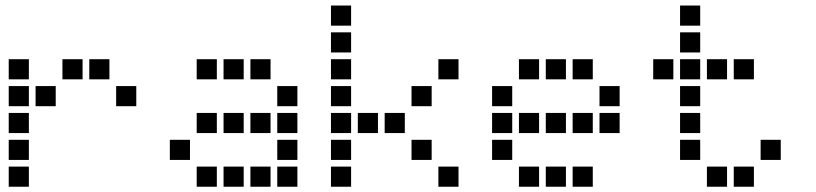

<svg xmlns="http://www.w3.org/2000/svg" viewBox="-20 -708 3040 715"><path d="M13.5 -487.5Q12.5 -487.5 12.5 -487.5Q12.5 -487.5 12.5 -486.5V-413.5Q12.5 -412.5 12.5 -412.5Q12.5 -412.5 13.5 -412.5H86.5Q87.5 -412.5 87.5 -412.5Q87.5 -412.5 87.5 -413.5V-486.5Q87.5 -487.5 87.5 -487.5Q87.5 -487.5 86.5 -487.5ZM213.5 -487.5Q212.5 -487.5 212.5 -487.5Q212.5 -487.5 212.5 -486.5V-413.5Q212.5 -412.5 212.5 -412.5Q212.5 -412.5 213.5 -412.5H286.5Q287.5 -412.5 287.5 -412.5Q287.5 -412.5 287.5 -413.5V-486.5Q287.5 -487.5 287.5 -487.5Q287.5 -487.5 286.5 -487.5ZM313.5 -487.5Q312.5 -487.5 312.5 -487.5Q312.5 -487.5 312.5 -486.5V-413.5Q312.5 -412.5 312.5 -412.5Q312.5 -412.5 313.5 -412.5H386.5Q387.5 -412.5 387.5 -412.5Q387.5 -412.5 387.5 -413.5V-486.5Q387.5 -487.5 387.5 -487.5Q387.5 -487.5 386.5 -487.5ZM13.5 -387.5Q12.5 -387.5 12.5 -387.5Q12.5 -387.5 12.5 -386.5V-313.5Q12.5 -312.5 12.5 -312.5Q12.5 -312.5 13.5 -312.5H86.5Q87.5 -312.5 87.5 -312.5Q87.5 -312.5 87.5 -313.5V-386.5Q87.5 -387.5 87.5 -387.5Q87.5 -387.5 86.5 -387.5ZM113.5 -387.5Q112.5 -387.5 112.5 -387.5Q112.5 -387.5 112.5 -386.5V-313.5Q112.5 -312.5 112.5 -312.5Q112.5 -312.5 113.5 -312.5H186.5Q187.5 -312.5 187.5 -312.5Q187.5 -312.5 187.5 -313.5V-386.5Q187.5 -387.5 187.5 -387.5Q187.5 -387.5 186.5 -387.5ZM413.5 -387.5Q412.5 -387.5 412.5 -387.5Q412.5 -387.5 412.5 -386.5V-313.5Q412.5 -312.5 412.5 -312.5Q412.5 -312.5 413.5 -312.5H486.5Q487.5 -312.5 487.5 -312.5Q487.5 -312.5 487.5 -313.5V-386.5Q487.5 -387.5 487.5 -387.5Q487.5 -387.5 486.5 -387.5ZM13.5 -287.5Q12.5 -287.5 12.5 -287.5Q12.5 -287.5 12.5 -286.5V-213.5Q12.5 -212.5 12.5 -212.5Q12.5 -212.5 13.5 -212.5H86.5Q87.5 -212.5 87.5 -212.5Q87.5 -212.5 87.5 -213.5V-286.5Q87.5 -287.5 87.5 -287.5Q87.5 -287.5 86.5 -287.5ZM13.5 -187.5Q12.5 -187.5 12.5 -187.5Q12.5 -187.5 12.5 -186.5V-113.5Q12.5 -112.5 12.5 -112.5Q12.5 -112.5 13.5 -112.5H86.5Q87.5 -112.5 87.5 -112.5Q87.5 -112.5 87.5 -113.5V-186.5Q87.5 -187.5 87.5 -187.5Q87.5 -187.5 86.5 -187.5ZM13.5 -87.5Q12.5 -87.5 12.5 -87.5Q12.5 -87.5 12.5 -86.5V-13.5Q12.5 -12.5 12.5 -12.5Q12.5 -12.5 13.5 -12.5H86.5Q87.5 -12.5 87.5 -12.5Q87.5 -12.5 87.5 -13.5V-86.5Q87.5 -87.5 87.5 -87.5Q87.5 -87.5 86.5 -87.5Z M713.5 -487.5Q712.5 -487.5 712.5 -487.5Q712.5 -487.5 712.5 -486.5V-413.5Q712.5 -412.5 712.5 -412.5Q712.5 -412.5 713.5 -412.5H786.5Q787.5 -412.5 787.5 -412.5Q787.5 -412.5 787.5 -413.5V-486.5Q787.5 -487.5 787.5 -487.5Q787.5 -487.5 786.5 -487.5ZM813.5 -487.5Q812.5 -487.5 812.5 -487.5Q812.5 -487.5 812.5 -486.5V-413.5Q812.5 -412.5 812.5 -412.5Q812.5 -412.5 813.5 -412.5H886.5Q887.5 -412.5 887.5 -412.5Q887.5 -412.5 887.5 -413.5V-486.5Q887.5 -487.5 887.5 -487.5Q887.5 -487.5 886.5 -487.5ZM913.5 -487.5Q912.5 -487.5 912.5 -487.5Q912.5 -487.5 912.5 -486.5V-413.5Q912.5 -412.5 912.5 -412.5Q912.5 -412.5 913.5 -412.5H986.5Q987.5 -412.5 987.5 -412.5Q987.5 -412.5 987.5 -413.5V-486.5Q987.5 -487.5 987.5 -487.5Q987.5 -487.5 986.5 -487.5ZM1013.5 -387.5Q1012.5 -387.5 1012.5 -387.5Q1012.5 -387.5 1012.5 -386.5V-313.5Q1012.5 -312.5 1012.5 -312.5Q1012.5 -312.5 1013.5 -312.5H1086.5Q1087.5 -312.5 1087.5 -312.5Q1087.5 -312.5 1087.5 -313.5V-386.5Q1087.5 -387.5 1087.5 -387.5Q1087.5 -387.5 1086.5 -387.5ZM713.5 -287.5Q712.5 -287.5 712.5 -287.5Q712.5 -287.5 712.5 -286.5V-213.5Q712.5 -212.5 712.5 -212.5Q712.5 -212.5 713.5 -212.5H786.5Q787.5 -212.5 787.5 -212.5Q787.5 -212.5 787.5 -213.5V-286.5Q787.5 -287.5 787.5 -287.5Q787.5 -287.5 786.5 -287.5ZM813.5 -287.5Q812.5 -287.5 812.5 -287.5Q812.5 -287.5 812.5 -286.5V-213.5Q812.5 -212.5 812.5 -212.5Q812.5 -212.5 813.5 -212.5H886.5Q887.5 -212.5 887.5 -212.5Q887.5 -212.5 887.5 -213.5V-286.5Q887.5 -287.5 887.5 -287.5Q887.5 -287.5 886.5 -287.5ZM913.5 -287.5Q912.5 -287.5 912.5 -287.5Q912.5 -287.5 912.5 -286.5V-213.5Q912.5 -212.5 912.5 -212.5Q912.5 -212.5 913.5 -212.5H986.5Q987.5 -212.5 987.5 -212.5Q987.5 -212.5 987.5 -213.5V-286.5Q987.5 -287.5 987.5 -287.5Q987.5 -287.5 986.5 -287.5ZM1013.5 -287.5Q1012.5 -287.5 1012.5 -287.5Q1012.5 -287.5 1012.5 -286.5V-213.5Q1012.5 -212.5 1012.5 -212.5Q1012.5 -212.5 1013.5 -212.5H1086.5Q1087.5 -212.5 1087.5 -212.5Q1087.5 -212.5 1087.5 -213.5V-286.5Q1087.5 -287.5 1087.5 -287.5Q1087.5 -287.5 1086.5 -287.5ZM613.5 -187.5Q612.5 -187.5 612.5 -187.5Q612.5 -187.5 612.5 -186.5V-113.5Q612.5 -112.5 612.5 -112.5Q612.5 -112.5 613.5 -112.5H686.5Q687.5 -112.5 687.5 -112.5Q687.5 -112.5 687.5 -113.5V-186.5Q687.5 -187.5 687.5 -187.5Q687.5 -187.5 686.5 -187.5ZM1013.5 -187.5Q1012.5 -187.5 1012.5 -187.5Q1012.5 -187.5 1012.5 -186.5V-113.5Q1012.5 -112.5 1012.5 -112.5Q1012.5 -112.5 1013.5 -112.5H1086.5Q1087.5 -112.5 1087.5 -112.5Q1087.5 -112.5 1087.5 -113.5V-186.5Q1087.5 -187.5 1087.5 -187.5Q1087.5 -187.5 1086.5 -187.5ZM713.5 -87.5Q712.5 -87.5 712.5 -87.5Q712.5 -87.5 712.5 -86.5V-13.5Q712.5 -12.5 712.5 -12.5Q712.5 -12.5 713.5 -12.5H786.5Q787.5 -12.5 787.5 -12.5Q787.5 -12.5 787.5 -13.5V-86.5Q787.5 -87.5 787.5 -87.5Q787.5 -87.5 786.5 -87.5ZM813.5 -87.5Q812.5 -87.5 812.5 -87.5Q812.5 -87.5 812.5 -86.5V-13.5Q812.5 -12.5 812.5 -12.5Q812.5 -12.5 813.5 -12.5H886.5Q887.5 -12.5 887.5 -12.5Q887.5 -12.5 887.5 -13.5V-86.5Q887.5 -87.5 887.5 -87.5Q887.5 -87.5 886.5 -87.5ZM913.5 -87.5Q912.5 -87.5 912.5 -87.5Q912.5 -87.5 912.5 -86.5V-13.5Q912.5 -12.5 912.5 -12.5Q912.5 -12.5 913.5 -12.5H986.5Q987.5 -12.5 987.5 -12.5Q987.5 -12.5 987.5 -13.5V-86.5Q987.5 -87.5 987.5 -87.5Q987.5 -87.5 986.5 -87.5ZM1013.5 -87.5Q1012.5 -87.5 1012.5 -87.5Q1012.5 -87.5 1012.5 -86.5V-13.5Q1012.5 -12.5 1012.5 -12.5Q1012.5 -12.5 1013.5 -12.5H1086.5Q1087.5 -12.5 1087.5 -12.5Q1087.5 -12.5 1087.5 -13.5V-86.5Q1087.5 -87.5 1087.5 -87.5Q1087.5 -87.5 1086.5 -87.5Z M1213.5 -687.5Q1212.5 -687.5 1212.5 -687.5Q1212.5 -687.5 1212.5 -686.5V-613.5Q1212.5 -612.5 1212.5 -612.5Q1212.5 -612.5 1213.5 -612.5H1286.5Q1287.5 -612.5 1287.5 -612.5Q1287.5 -612.5 1287.5 -613.5V-686.5Q1287.5 -687.5 1287.5 -687.5Q1287.5 -687.5 1286.5 -687.5ZM1213.5 -587.5Q1212.5 -587.5 1212.5 -587.5Q1212.5 -587.5 1212.5 -586.5V-513.5Q1212.5 -512.5 1212.5 -512.5Q1212.5 -512.5 1213.5 -512.5H1286.5Q1287.5 -512.5 1287.5 -512.5Q1287.5 -512.5 1287.5 -513.5V-586.5Q1287.5 -587.5 1287.5 -587.5Q1287.5 -587.5 1286.5 -587.5ZM1213.5 -487.5Q1212.5 -487.5 1212.5 -487.5Q1212.5 -487.5 1212.5 -486.5V-413.5Q1212.5 -412.5 1212.5 -412.5Q1212.5 -412.5 1213.5 -412.5H1286.5Q1287.5 -412.5 1287.5 -412.5Q1287.5 -412.5 1287.5 -413.5V-486.5Q1287.5 -487.5 1287.5 -487.5Q1287.5 -487.5 1286.5 -487.5ZM1613.5 -487.5Q1612.5 -487.5 1612.5 -487.5Q1612.5 -487.5 1612.5 -486.5V-413.5Q1612.5 -412.5 1612.5 -412.5Q1612.5 -412.5 1613.5 -412.5H1686.5Q1687.5 -412.5 1687.5 -412.5Q1687.5 -412.5 1687.5 -413.5V-486.5Q1687.5 -487.5 1687.5 -487.5Q1687.5 -487.5 1686.5 -487.5ZM1213.5 -387.5Q1212.5 -387.5 1212.5 -387.5Q1212.5 -387.5 1212.5 -386.5V-313.5Q1212.5 -312.5 1212.5 -312.5Q1212.5 -312.5 1213.5 -312.5H1286.5Q1287.5 -312.5 1287.5 -312.5Q1287.5 -312.5 1287.5 -313.5V-386.5Q1287.5 -387.5 1287.5 -387.5Q1287.5 -387.5 1286.5 -387.5ZM1513.5 -387.5Q1512.5 -387.5 1512.5 -387.5Q1512.5 -387.5 1512.5 -386.5V-313.5Q1512.5 -312.5 1512.5 -312.5Q1512.5 -312.5 1513.5 -312.5H1586.5Q1587.5 -312.5 1587.5 -312.5Q1587.5 -312.5 1587.5 -313.5V-386.5Q1587.5 -387.5 1587.5 -387.5Q1587.5 -387.5 1586.5 -387.5ZM1213.5 -287.5Q1212.5 -287.5 1212.5 -287.5Q1212.5 -287.5 1212.5 -286.5V-213.5Q1212.5 -212.5 1212.5 -212.5Q1212.5 -212.5 1213.5 -212.5H1286.5Q1287.5 -212.5 1287.5 -212.5Q1287.5 -212.5 1287.5 -213.5V-286.5Q1287.5 -287.5 1287.5 -287.5Q1287.5 -287.5 1286.5 -287.5ZM1313.5 -287.5Q1312.5 -287.5 1312.5 -287.5Q1312.5 -287.5 1312.5 -286.5V-213.5Q1312.5 -212.5 1312.5 -212.5Q1312.5 -212.5 1313.5 -212.5H1386.5Q1387.5 -212.5 1387.5 -212.5Q1387.5 -212.5 1387.5 -213.5V-286.5Q1387.5 -287.5 1387.5 -287.5Q1387.5 -287.5 1386.5 -287.5ZM1413.5 -287.5Q1412.5 -287.5 1412.5 -287.5Q1412.5 -287.5 1412.5 -286.5V-213.5Q1412.5 -212.5 1412.5 -212.5Q1412.5 -212.5 1413.5 -212.5H1486.5Q1487.5 -212.5 1487.5 -212.5Q1487.5 -212.5 1487.5 -213.5V-286.5Q1487.5 -287.5 1487.5 -287.5Q1487.5 -287.5 1486.5 -287.5ZM1213.5 -187.5Q1212.5 -187.5 1212.5 -187.5Q1212.5 -187.5 1212.5 -186.5V-113.5Q1212.5 -112.5 1212.5 -112.5Q1212.5 -112.5 1213.5 -112.5H1286.5Q1287.5 -112.5 1287.5 -112.5Q1287.5 -112.5 1287.5 -113.5V-186.5Q1287.5 -187.5 1287.5 -187.5Q1287.5 -187.5 1286.5 -187.5ZM1513.5 -187.5Q1512.5 -187.5 1512.5 -187.5Q1512.5 -187.5 1512.5 -186.5V-113.5Q1512.5 -112.5 1512.5 -112.5Q1512.5 -112.5 1513.5 -112.5H1586.5Q1587.5 -112.5 1587.5 -112.5Q1587.5 -112.5 1587.5 -113.5V-186.5Q1587.5 -187.5 1587.5 -187.5Q1587.5 -187.5 1586.5 -187.5ZM1213.5 -87.5Q1212.5 -87.5 1212.5 -87.5Q1212.5 -87.5 1212.5 -86.5V-13.5Q1212.5 -12.5 1212.5 -12.5Q1212.5 -12.5 1213.5 -12.5H1286.5Q1287.5 -12.5 1287.5 -12.5Q1287.5 -12.5 1287.5 -13.5V-86.5Q1287.5 -87.5 1287.5 -87.5Q1287.5 -87.5 1286.5 -87.5ZM1613.5 -87.5Q1612.5 -87.5 1612.5 -87.5Q1612.5 -87.5 1612.5 -86.5V-13.5Q1612.5 -12.5 1612.5 -12.5Q1612.5 -12.5 1613.5 -12.5H1686.5Q1687.5 -12.5 1687.5 -12.5Q1687.5 -12.5 1687.5 -13.5V-86.5Q1687.5 -87.5 1687.5 -87.5Q1687.5 -87.5 1686.5 -87.5Z M1913.5 -487.5Q1912.5 -487.5 1912.5 -487.5Q1912.5 -487.5 1912.5 -486.5V-413.5Q1912.5 -412.5 1912.5 -412.5Q1912.5 -412.5 1913.5 -412.5H1986.5Q1987.5 -412.5 1987.5 -412.5Q1987.5 -412.5 1987.5 -413.5V-486.5Q1987.5 -487.5 1987.5 -487.5Q1987.5 -487.5 1986.5 -487.5ZM2013.5 -487.5Q2012.5 -487.5 2012.5 -487.5Q2012.5 -487.5 2012.5 -486.5V-413.5Q2012.5 -412.5 2012.5 -412.5Q2012.5 -412.5 2013.5 -412.5H2086.5Q2087.5 -412.5 2087.5 -412.5Q2087.5 -412.5 2087.5 -413.5V-486.5Q2087.5 -487.5 2087.5 -487.5Q2087.5 -487.5 2086.5 -487.5ZM2113.5 -487.5Q2112.5 -487.5 2112.5 -487.5Q2112.5 -487.5 2112.5 -486.5V-413.5Q2112.5 -412.5 2112.5 -412.5Q2112.5 -412.5 2113.5 -412.5H2186.5Q2187.5 -412.5 2187.5 -412.5Q2187.5 -412.5 2187.5 -413.5V-486.5Q2187.5 -487.5 2187.5 -487.5Q2187.5 -487.5 2186.5 -487.5ZM1813.5 -387.5Q1812.5 -387.5 1812.5 -387.5Q1812.5 -387.5 1812.5 -386.5V-313.5Q1812.5 -312.5 1812.5 -312.5Q1812.5 -312.5 1813.5 -312.5H1886.5Q1887.5 -312.5 1887.5 -312.5Q1887.5 -312.5 1887.5 -313.5V-386.5Q1887.5 -387.5 1887.5 -387.5Q1887.5 -387.5 1886.5 -387.5ZM2213.5 -387.5Q2212.5 -387.5 2212.5 -387.5Q2212.5 -387.5 2212.5 -386.5V-313.5Q2212.5 -312.5 2212.5 -312.5Q2212.5 -312.5 2213.5 -312.5H2286.5Q2287.5 -312.5 2287.5 -312.5Q2287.5 -312.5 2287.5 -313.5V-386.5Q2287.5 -387.5 2287.5 -387.5Q2287.5 -387.5 2286.5 -387.5ZM1813.5 -287.5Q1812.5 -287.5 1812.5 -287.5Q1812.5 -287.5 1812.5 -286.5V-213.5Q1812.5 -212.5 1812.5 -212.5Q1812.5 -212.5 1813.5 -212.5H1886.5Q1887.5 -212.5 1887.5 -212.5Q1887.5 -212.5 1887.5 -213.5V-286.5Q1887.5 -287.5 1887.5 -287.5Q1887.5 -287.5 1886.5 -287.5ZM1913.5 -287.5Q1912.5 -287.5 1912.5 -287.5Q1912.5 -287.5 1912.5 -286.5V-213.5Q1912.5 -212.5 1912.5 -212.5Q1912.5 -212.5 1913.5 -212.5H1986.5Q1987.5 -212.5 1987.5 -212.5Q1987.5 -212.5 1987.5 -213.5V-286.5Q1987.5 -287.5 1987.5 -287.5Q1987.5 -287.5 1986.5 -287.5ZM2013.5 -287.5Q2012.5 -287.5 2012.5 -287.5Q2012.5 -287.5 2012.5 -286.5V-213.5Q2012.5 -212.5 2012.5 -212.5Q2012.5 -212.5 2013.5 -212.5H2086.5Q2087.5 -212.5 2087.5 -212.5Q2087.5 -212.5 2087.5 -213.5V-286.5Q2087.5 -287.5 2087.5 -287.5Q2087.5 -287.5 2086.5 -287.5ZM2113.5 -287.5Q2112.5 -287.5 2112.5 -287.5Q2112.5 -287.5 2112.5 -286.5V-213.5Q2112.5 -212.5 2112.5 -212.5Q2112.5 -212.5 2113.5 -212.5H2186.5Q2187.5 -212.5 2187.5 -212.5Q2187.5 -212.5 2187.5 -213.5V-286.5Q2187.5 -287.5 2187.5 -287.5Q2187.5 -287.5 2186.5 -287.5ZM2213.5 -287.5Q2212.5 -287.5 2212.5 -287.5Q2212.5 -287.5 2212.5 -286.5V-213.5Q2212.5 -212.5 2212.5 -212.5Q2212.5 -212.5 2213.5 -212.5H2286.5Q2287.5 -212.5 2287.5 -212.5Q2287.5 -212.5 2287.5 -213.5V-286.5Q2287.5 -287.5 2287.5 -287.5Q2287.5 -287.5 2286.5 -287.5ZM1813.5 -187.5Q1812.5 -187.5 1812.5 -187.5Q1812.5 -187.5 1812.5 -186.5V-113.5Q1812.5 -112.5 1812.5 -112.5Q1812.5 -112.5 1813.5 -112.5H1886.5Q1887.5 -112.5 1887.5 -112.5Q1887.5 -112.5 1887.5 -113.5V-186.5Q1887.5 -187.5 1887.5 -187.5Q1887.5 -187.5 1886.5 -187.5ZM1913.5 -87.5Q1912.5 -87.5 1912.5 -87.5Q1912.5 -87.5 1912.5 -86.5V-13.5Q1912.5 -12.5 1912.5 -12.5Q1912.5 -12.5 1913.5 -12.5H1986.5Q1987.5 -12.5 1987.5 -12.5Q1987.5 -12.5 1987.5 -13.5V-86.5Q1987.5 -87.5 1987.5 -87.5Q1987.5 -87.5 1986.5 -87.5ZM2013.5 -87.5Q2012.5 -87.5 2012.5 -87.5Q2012.5 -87.5 2012.5 -86.5V-13.5Q2012.5 -12.5 2012.5 -12.5Q2012.5 -12.5 2013.5 -12.5H2086.5Q2087.5 -12.5 2087.5 -12.5Q2087.5 -12.5 2087.5 -13.5V-86.5Q2087.5 -87.5 2087.5 -87.5Q2087.5 -87.5 2086.5 -87.5ZM2113.5 -87.5Q2112.5 -87.5 2112.5 -87.5Q2112.5 -87.5 2112.5 -86.5V-13.5Q2112.5 -12.5 2112.5 -12.5Q2112.5 -12.5 2113.5 -12.5H2186.5Q2187.5 -12.5 2187.5 -12.5Q2187.5 -12.5 2187.5 -13.5V-86.5Q2187.5 -87.5 2187.5 -87.5Q2187.5 -87.5 2186.5 -87.5Z M2513.5 -687.5Q2512.5 -687.5 2512.5 -687.5Q2512.5 -687.5 2512.5 -686.5V-613.5Q2512.5 -612.5 2512.5 -612.5Q2512.5 -612.5 2513.5 -612.5H2586.5Q2587.5 -612.5 2587.5 -612.5Q2587.5 -612.5 2587.5 -613.5V-686.5Q2587.5 -687.5 2587.5 -687.5Q2587.5 -687.5 2586.5 -687.5ZM2513.5 -587.5Q2512.5 -587.5 2512.5 -587.5Q2512.5 -587.5 2512.5 -586.5V-513.5Q2512.5 -512.5 2512.5 -512.5Q2512.5 -512.5 2513.5 -512.5H2586.5Q2587.5 -512.5 2587.5 -512.5Q2587.5 -512.5 2587.5 -513.5V-586.5Q2587.5 -587.5 2587.5 -587.5Q2587.5 -587.5 2586.5 -587.5ZM2413.5 -487.5Q2412.5 -487.5 2412.5 -487.5Q2412.5 -487.5 2412.5 -486.5V-413.5Q2412.5 -412.5 2412.5 -412.5Q2412.5 -412.5 2413.5 -412.5H2486.5Q2487.5 -412.5 2487.5 -412.5Q2487.5 -412.5 2487.5 -413.5V-486.5Q2487.5 -487.5 2487.5 -487.5Q2487.5 -487.5 2486.5 -487.5ZM2513.5 -487.5Q2512.5 -487.5 2512.5 -487.5Q2512.5 -487.5 2512.5 -486.5V-413.5Q2512.5 -412.5 2512.5 -412.5Q2512.5 -412.5 2513.5 -412.5H2586.5Q2587.5 -412.5 2587.5 -412.5Q2587.5 -412.5 2587.5 -413.5V-486.5Q2587.5 -487.5 2587.5 -487.5Q2587.5 -487.5 2586.5 -487.5ZM2613.5 -487.5Q2612.5 -487.5 2612.5 -487.5Q2612.5 -487.5 2612.5 -486.5V-413.5Q2612.5 -412.5 2612.5 -412.5Q2612.5 -412.5 2613.5 -412.5H2686.5Q2687.5 -412.5 2687.5 -412.5Q2687.5 -412.5 2687.5 -413.5V-486.5Q2687.5 -487.5 2687.5 -487.5Q2687.5 -487.5 2686.5 -487.5ZM2713.5 -487.5Q2712.5 -487.5 2712.5 -487.5Q2712.5 -487.5 2712.5 -486.5V-413.5Q2712.5 -412.5 2712.5 -412.5Q2712.5 -412.5 2713.5 -412.5H2786.5Q2787.5 -412.5 2787.5 -412.5Q2787.5 -412.5 2787.5 -413.5V-486.5Q2787.5 -487.5 2787.5 -487.5Q2787.5 -487.5 2786.5 -487.5ZM2513.5 -387.5Q2512.5 -387.5 2512.5 -387.5Q2512.5 -387.5 2512.5 -386.5V-313.5Q2512.5 -312.5 2512.5 -312.5Q2512.5 -312.5 2513.5 -312.5H2586.5Q2587.5 -312.5 2587.5 -312.5Q2587.5 -312.5 2587.5 -313.5V-386.5Q2587.5 -387.5 2587.5 -387.5Q2587.5 -387.5 2586.5 -387.5ZM2513.5 -287.5Q2512.5 -287.5 2512.5 -287.5Q2512.5 -287.5 2512.5 -286.5V-213.5Q2512.5 -212.5 2512.5 -212.5Q2512.5 -212.5 2513.5 -212.5H2586.5Q2587.5 -212.5 2587.5 -212.5Q2587.5 -212.5 2587.5 -213.5V-286.5Q2587.5 -287.5 2587.5 -287.5Q2587.5 -287.5 2586.5 -287.5ZM2513.5 -187.5Q2512.5 -187.5 2512.5 -187.5Q2512.5 -187.5 2512.5 -186.5V-113.5Q2512.5 -112.5 2512.5 -112.5Q2512.5 -112.5 2513.5 -112.5H2586.5Q2587.5 -112.5 2587.5 -112.5Q2587.5 -112.5 2587.5 -113.5V-186.5Q2587.5 -187.5 2587.5 -187.5Q2587.5 -187.5 2586.5 -187.5ZM2813.5 -187.5Q2812.5 -187.5 2812.5 -187.5Q2812.5 -187.5 2812.5 -186.5V-113.5Q2812.5 -112.5 2812.5 -112.5Q2812.5 -112.5 2813.5 -112.5H2886.5Q2887.5 -112.5 2887.5 -112.5Q2887.5 -112.5 2887.5 -113.5V-186.5Q2887.5 -187.5 2887.5 -187.5Q2887.5 -187.5 2886.5 -187.5ZM2613.5 -87.5Q2612.5 -87.5 2612.5 -87.5Q2612.5 -87.5 2612.5 -86.5V-13.5Q2612.5 -12.5 2612.5 -12.5Q2612.5 -12.5 2613.5 -12.5H2686.5Q2687.5 -12.5 2687.5 -12.5Q2687.5 -12.5 2687.5 -13.5V-86.5Q2687.5 -87.5 2687.5 -87.5Q2687.5 -87.5 2686.5 -87.5ZM2713.5 -87.5Q2712.5 -87.5 2712.5 -87.5Q2712.5 -87.5 2712.5 -86.5V-13.5Q2712.5 -12.5 2712.5 -12.5Q2712.5 -12.5 2713.5 -12.5H2786.5Q2787.5 -12.5 2787.5 -12.5Q2787.5 -12.5 2787.5 -13.5V-86.5Q2787.5 -87.5 2787.5 -87.5Q2787.5 -87.5 2786.5 -87.5Z"/></svg>

Font: Doto Black
Style: Regular
Weight: 900
Monospace: yes
Version: Version 1.000